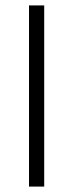

<svg xmlns="http://www.w3.org/2000/svg" viewBox="-20 -688 270 708"><path d="M143 0V-668H87V0Z"/></svg>

Font: Gantari Light
Style: Regular
Weight: 300
Designer: Anugrah Pasau
Foundry: Lafontype
Version: Version 1.000